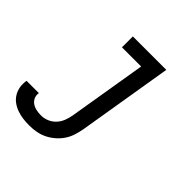

<svg xmlns="http://www.w3.org/2000/svg" viewBox="-253 -672 1047 1047"><g transform="rotate(45 271.0 -148.5)"><path d="M127 223Q102 223 78 220Q54 217 31.5 209Q9 201 -9.5 187.5Q-28 174 -40 154.5Q-52 135 -56 111.5Q-60 88 -56 63L-55 61H40L39 62Q36 81 43.5 97Q51 113 65.5 122.5Q80 132 98 135.5Q116 139 134 139Q157 139 179.5 129.5Q202 120 218.5 102Q235 84 243.5 61.5Q252 39 256 16L331 -436H183V-520H441L350 30Q345 56 337 81.5Q329 107 313.5 130Q298 153 276.5 171.5Q255 190 230 202Q205 214 179 218.5Q153 223 127 223Z"/></g></svg>

Font: Iosevka HT Medium Extended
Style: Italic
Weight: 500
Width: 7
Italic angle: -9°
Monospace: yes
Designer: Belleve Invis
Foundry: Belleve Invis
Version: Version 32.3.0; ttfautohint (v1.8.4)